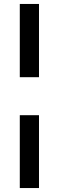

<svg xmlns="http://www.w3.org/2000/svg" viewBox="-20 -770 297 970"><path d="M80 -380V-750H177V-380ZM80 180V-188H177V180Z"/></svg>

Font: Ek Mukta
Style: Bold
Weight: 700
Designer: Girish Dalvi and Yashodeep Gholap
Foundry: Ek Type
Version: Version 2.538;PS 1.002;hotconv 16.6.51;makeotf.lib2.5.65220;